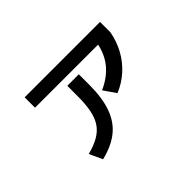

<svg xmlns="http://www.w3.org/2000/svg" viewBox="-102 -865 1203 1203"><g transform="rotate(-45 500.0 -263.0)"><path d="M211 -39Q270 -54 310 -77Q350 -100 373.5 -134.5Q397 -169 407.5 -220.5Q418 -272 418 -344V-436H520V-344Q520 -228 492 -149Q464 -70 405 -22.5Q346 25 251 48ZM552 -262Q634 -299 680 -357Q726 -415 740 -498L846 -482Q833 -412 801 -354Q769 -296 720.5 -252Q672 -208 608 -181ZM178 -482V-574H846V-482Z"/></g></svg>

Font: M PLUS 1 Thin Medium
Style: Regular
Weight: 500
Version: Version 1.001